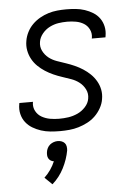

<svg xmlns="http://www.w3.org/2000/svg" viewBox="-54 -570 608 852"><g transform="rotate(-5 250.0 -144.0)"><path d="M200 8Q178 8 156.5 6Q135 4 115 -2.5Q95 -9 77.5 -19.5Q60 -30 47.5 -46Q35 -62 30 -83Q25 -104 29 -126L30 -132H91L90 -129Q87 -108 96.5 -90.5Q106 -73 123 -63.5Q140 -54 159.5 -50.5Q179 -47 200 -47Q221 -47 241.5 -50Q262 -53 282 -62Q302 -71 317.5 -88Q333 -105 336 -125Q340 -147 330.5 -166Q321 -185 305 -197.5Q289 -210 269.5 -217Q250 -224 230 -230.5Q210 -237 191 -245.5Q172 -254 155 -265Q138 -276 123.5 -290Q109 -304 99 -322Q89 -340 85 -361Q81 -382 85 -404Q88 -423 97.5 -442Q107 -461 122 -476Q137 -491 155.5 -501.5Q174 -512 193.5 -518Q213 -524 233 -526Q253 -528 273 -528Q294 -528 315 -526Q336 -524 355.5 -517.5Q375 -511 392 -500.5Q409 -490 420.5 -474Q432 -458 436.5 -437.5Q441 -417 437 -395L436 -389H375L376 -393Q379 -413 370.5 -430Q362 -447 346.5 -456.5Q331 -466 312 -469.5Q293 -473 273 -473Q253 -473 233.5 -470Q214 -467 195 -457.5Q176 -448 162 -431Q148 -414 145 -395Q141 -373 150.5 -354Q160 -335 176 -322.5Q192 -310 212 -303Q232 -296 251.5 -289.5Q271 -283 290 -274.5Q309 -266 326 -255Q343 -244 357.5 -230Q372 -216 382.5 -198Q393 -180 397 -159.5Q401 -139 397 -117Q394 -97 383 -77.5Q372 -58 356.5 -43Q341 -28 321.5 -18Q302 -8 282 -2Q262 4 241 6Q220 8 200 8ZM145 240 112 208Q128 193 140 175.5Q152 158 160 139Q152 138 146 134Q140 130 136.5 124Q133 118 132.5 110.5Q132 103 133 96Q134 87 138.5 78Q143 69 150.5 63Q158 57 167 54Q176 51 185 51Q194 51 202 54Q210 57 215.5 63Q221 69 222.5 78Q224 87 223 96Q216 135 196.5 173.5Q177 212 145 240Z"/></g></svg>

Font: Iosevka SS18 Light
Style: Italic
Weight: 300
Italic angle: -9°
Monospace: yes
Designer: Belleve Invis
Foundry: Belleve Invis
Version: Version 25.1.1; ttfautohint (v1.8.4)